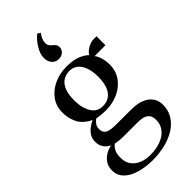

<svg xmlns="http://www.w3.org/2000/svg" viewBox="-318 -857 1163 1163"><g transform="rotate(-45 264.0 -275.5)"><path d="M230 242.5Q190.5 242.5 151.8 235Q113 227.5 81.8 212Q50.5 196.5 31.8 171.5Q13 146.5 13 111.5Q13 82.5 26.2 59.8Q39.5 37 63.2 21.5Q87 6 117 0Q92 -12 77.8 -32.2Q63.5 -52.5 63.5 -84Q63.5 -109 75.2 -128.8Q87 -148.5 106 -163.2Q125 -178 146.5 -187.5Q91.5 -214 70 -256Q48.5 -298 48.5 -347.5Q48.5 -404 78.8 -444.5Q109 -485 157.8 -506.8Q206.5 -528.5 262 -528.5Q319 -528.5 354.5 -514.2Q390 -500 409.5 -480Q421 -500 447 -514.8Q473 -529.5 499 -529.5H521.5V-453L428.5 -452.5Q436.5 -443.5 443 -428.2Q449.5 -413 453.5 -393.8Q457.5 -374.5 457.5 -352.5Q457.5 -296.5 428.2 -256Q399 -215.5 350.8 -193.5Q302.5 -171.5 245.5 -171.5Q226 -171.5 205.2 -173.5Q184.5 -175.5 168 -178.5Q157.5 -170.5 146.2 -157Q135 -143.5 135 -120Q135 -90 156.5 -78.8Q178 -67.5 227 -67.5L356.5 -67Q409 -67 443.8 -52.2Q478.5 -37.5 496 -11.8Q513.5 14 513.5 47.5Q513.5 93 492.8 129Q472 165 434 190.2Q396 215.5 344.2 229Q292.5 242.5 230 242.5ZM242 210Q296.5 210 336.5 194.2Q376.5 178.5 398 150Q419.5 121.5 419.5 84.5Q419.5 63.5 412 48.2Q404.5 33 384.8 24.2Q365 15.5 329 15.5H221.5Q195.5 15.5 174.8 13.8Q154 12 140 8.5Q125.5 20 114.8 38.8Q104 57.5 104 94Q104 133.5 123.2 159Q142.5 184.5 173.8 197.2Q205 210 242 210ZM249.5 -202.5Q301.5 -202.5 328.8 -240.2Q356 -278 356 -350.5Q356 -395 344.2 -428Q332.5 -461 310.8 -479.2Q289 -497.5 258.5 -497.5Q225 -497.5 201 -481.5Q177 -465.5 164.2 -433Q151.5 -400.5 151.5 -351Q151.5 -307.5 162.5 -274Q173.5 -240.5 195.2 -221.5Q217 -202.5 249.5 -202.5ZM262.5 -593Q236.5 -593 219.8 -612.2Q203 -631.5 203 -661Q203 -687.5 216 -714.5Q229 -741.5 246.8 -763Q264.5 -784.5 279 -794.5H280L297.5 -784V-781Q285 -766.5 278.8 -749.8Q272.5 -733 272.5 -720.5Q272.5 -709.5 277 -699.8Q281.5 -690 295 -679.5Q304.5 -672.5 311 -663.8Q317.5 -655 317.5 -640.5Q317.5 -626.5 310 -615.5Q302.5 -604.5 290.5 -598.8Q278.5 -593 265.5 -593Z"/></g></svg>

Font: Merriweather 120pt
Style: Regular
Weight: 400
Version: Version 2.100